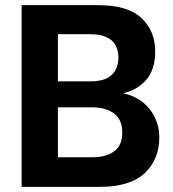

<svg xmlns="http://www.w3.org/2000/svg" viewBox="-20 -726 674 746"><path d="M367 0H64V-706H361Q477 -706 530 -655.5Q583 -605 583 -527Q583 -455 547.5 -415Q512 -375 458 -364Q527 -348 563 -300Q599 -252 599 -192Q599 -107 542.5 -53.5Q486 0 367 0ZM332 -410Q388 -410 414 -435Q440 -460 440 -501Q440 -593 330 -593H205V-410ZM339 -115Q392 -115 423.5 -138Q455 -161 455 -211Q455 -262 422.5 -285.5Q390 -309 338 -309H205V-115Z"/></svg>

Font: Ulagadi Sans SemiBold
Style: Regular
Weight: 600
Designer: Ninad Kale (Devanagari), Jonny Pinhorn (Latin)
Foundry: Indian Type Foundry
Version: Version 3.01;March 29, 2020;FontCreator 12.0.0.2522 64-bit; 